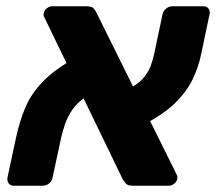

<svg xmlns="http://www.w3.org/2000/svg" viewBox="-20 -591 688 611"><path d="M401.5 0Q385.9 0 379.7 -7.8Q373.5 -15.6 370.8 -20L121.4 -535.4Q117.3 -541.8 119.3 -549.8Q121.3 -558.4 129.1 -564.7Q136.9 -571 145.5 -571H257Q273.2 -571 279.3 -562.9Q285.4 -554.8 287.4 -549.8L542.1 -35.6Q544.5 -30.5 544.6 -27.3Q544.6 -24 543.9 -21.2Q542.2 -12.6 534.4 -6.3Q526.6 0 518 0ZM23.4 0Q12.8 0 7.3 -7.9Q1.9 -15.7 3.9 -26.4L31 -152.9Q43.1 -208.6 61.7 -251.1Q80.3 -293.5 114 -328.9Q147.8 -364.3 203.1 -397.5L257.4 -285.8Q228.5 -267.6 211.9 -244.1Q195.4 -220.5 187.3 -196.9Q179.2 -173.4 174.7 -153.5L147.4 -26.4Q145.4 -14.5 136.3 -7.2Q127.2 0 116.6 0ZM435 -193.6 381 -304.6Q416.7 -320.6 434.2 -340.3Q451.6 -360 459.4 -380.9Q467.1 -401.9 471 -421.2L497 -544.6Q499.6 -556.5 508.7 -563.8Q517.8 -571 528.4 -571H627.9Q638.5 -571 643.9 -563.1Q649.4 -555.3 646.7 -544.6L619.7 -416.9Q611.4 -376.4 592.3 -337.2Q573.2 -298.1 536.1 -262.1Q499 -226 435 -193.6Z"/></svg>

Font: Rubik Light
Style: Italic
Weight: 300
Italic angle: -12°
Designer: Hubert and Fischer
Foundry: Hubert and Fischer
Version: Version 2.300;gftools[0.9.30]